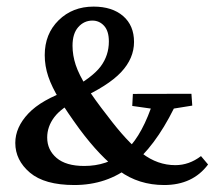

<svg xmlns="http://www.w3.org/2000/svg" viewBox="-20 -543 638 570"><path d="M200.7 6.3Q112.3 6.3 68.8 -30.5Q25.4 -67.4 25.4 -118.7Q25.4 -165 64.2 -206.1Q103 -247.1 186.5 -275.9Q254.4 -313 278.8 -345.7Q303.2 -378.4 303.2 -419.9Q303.2 -450.7 289.1 -466.3Q274.9 -481.9 254.4 -481.9Q229.5 -481.9 212.4 -462.6Q195.3 -443.4 195.3 -407.2Q195.3 -378.9 204.8 -350.1Q214.4 -321.3 237.1 -285.2Q259.8 -249 299.3 -198.7Q356.9 -122.1 402.3 -87.4Q447.8 -52.7 500.5 -52.7Q541.5 -52.7 576.7 -79.6L597.7 -54.7Q552.2 6.3 467.3 6.3Q392.1 6.3 335 -35.2Q277.8 -76.7 215.8 -160.2Q179.2 -210.4 156.5 -247.6Q133.8 -284.7 123.3 -315.9Q112.8 -347.2 112.8 -379.4Q112.8 -442.4 154.1 -482.9Q195.3 -523.4 257.8 -523.4Q313 -523.4 345.5 -495.4Q377.9 -467.3 377.9 -418.5Q377.9 -369.6 339.4 -328.6Q300.8 -287.6 212.9 -248Q161.6 -222.7 140.9 -194.8Q120.1 -167 120.1 -134.8Q120.1 -98.1 147.9 -74.2Q175.8 -50.3 230 -50.3Q297.9 -50.3 345.9 -89.1Q394 -127.9 427.7 -220.7L372.6 -228.5L374.5 -264.2L548.3 -264.6L550.8 -229.5L496.1 -220.7Q439.5 -106.9 368.4 -50.3Q297.4 6.3 200.7 6.3Z"/></svg>

Font: Lateef Medium
Style: Regular
Weight: 500
Designer: SIL International
Foundry: SIL International
Version: Version 4.200